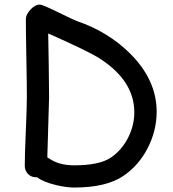

<svg xmlns="http://www.w3.org/2000/svg" viewBox="-20 -780 762 848"><path d="M525.4 -3.4Q449.7 48.3 308.1 48.3Q272.5 48.3 226.6 37.1Q171.4 23.9 143.6 2.9H138.7Q117.7 2.9 103.5 -11.7Q89.4 -26.4 89.4 -47.4Q89.4 -98.6 94 -200.9Q98.6 -303.2 98.6 -354.5Q98.6 -411.6 96.4 -525.1Q94.2 -638.7 94.2 -695.8Q94.2 -715.8 114.7 -737.8Q135.3 -759.8 155.8 -759.8Q167.5 -759.8 233.9 -727.1Q309.1 -690.4 320.8 -686.5Q459.5 -639.2 557.1 -541Q671.9 -425.3 671.9 -286.6Q671.9 -203.1 632.6 -126.5Q593.3 -49.8 525.4 -3.4ZM422.9 -520Q373 -552.7 192.9 -632.3L195.3 -491.7L196.8 -351.6L189 -85Q192.4 -83.5 199.2 -78.6Q242.2 -49.8 307.6 -49.8Q418.9 -49.8 469.7 -84Q517.1 -116.2 545.2 -170.7Q573.2 -225.1 573.2 -284.2Q573.2 -421.9 422.9 -520Z"/></svg>

Font: YBG Kramawirya
Style: Regular
Weight: 400
Designer: R.S. Wihananto
Foundry: R.S. Wihananto
Version: Version 2.0.1